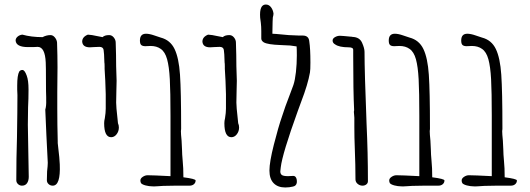

<svg xmlns="http://www.w3.org/2000/svg" viewBox="-20 -820 2340 848"><path d="M187 -24Q187 -45 188 -63Q191 -89 191 -101L185 -221Q183 -259 180 -336Q185 -352 184 -378V-390Q183 -408 183 -464Q183 -526 182 -544Q179 -613 146 -613L127 -612H104Q51 -612 49 -641Q49 -651 58 -658.5Q67 -666 79 -667Q118 -656 168 -656Q185 -665 203 -665Q214 -665 222.5 -654.5Q231 -644 232 -632Q234 -574 234 -523L233 -414V-340Q233 -269 235 -195V-188Q244 -112 244 -94Q248 0 213 0Q202 0 194.5 -7Q187 -14 187 -24ZM52 -24Q52 -122 55 -213Q57 -335 57 -400Q57 -413 56 -424V-442Q56 -488 65 -504Q70 -511 79 -511Q89 -511 98 -486Q106 -465 106 -425Q106 -383 104 -346Q103 -309 103 -269L105 -153L107 -39Q107 -22 99.5 -11Q92 0 77 0Q67 0 59.5 -7Q52 -14 52 -24Z M440 -276Q440 -286 443 -298Q447 -322 447 -340V-404Q447 -415 445 -463L442 -516V-517V-527Q442 -540 441 -544Q440 -587 437.5 -600Q435 -613 419 -613L394 -612Q388 -611 377 -611Q345 -611 343 -636Q343 -657 368 -667Q386 -666 407 -661L433 -656Q442 -665 462 -665Q474 -665 482.5 -654.5Q491 -644 491 -632Q493 -576 493 -527L495 -463Q495 -438 494 -420Q493 -396 493 -367Q493 -348 499 -296L501 -276Q505 -267 505 -257Q505 -240 495 -227Q485 -214 471 -214Q440 -214 440 -276Z M844 -23Q844 -13 836.5 -6.5Q829 0 817 0H756L701 1Q697 1 677 2.5Q657 4 652 3Q639 3 623 -1Q608 -5 603 -11Q600 -16 600 -23Q600 -32 610.5 -39Q621 -46 632 -46Q655 -46 733 -42V-100V-309Q733 -414 730 -470Q727 -526 718 -558.5Q709 -591 690 -604Q672 -617 645 -617L622 -616Q610 -616 604 -621Q598 -626 598 -641Q598 -671 625 -671Q640 -671 661.5 -663.5Q683 -656 690 -654Q732 -643 751 -603.5Q770 -564 775 -490Q780 -416 780 -258V-250Q779 -246 779 -241Q779 -228 782 -199L784 -158Q784 -141 787 -108Q790 -80 790 -37Q844 -30 844 -23Z M971 -276Q971 -286 974 -298Q978 -322 978 -340V-404Q978 -415 976 -463L973 -516V-517V-527Q973 -540 972 -544Q971 -587 968.5 -600Q966 -613 950 -613L925 -612Q919 -611 908 -611Q876 -611 874 -636Q874 -657 899 -667Q917 -666 938 -661L964 -656Q973 -665 993 -665Q1005 -665 1013.5 -654.5Q1022 -644 1022 -632Q1024 -576 1024 -527L1026 -463Q1026 -438 1025 -420Q1024 -396 1024 -367Q1024 -348 1030 -296L1032 -276Q1036 -267 1036 -257Q1036 -240 1026 -227Q1016 -214 1002 -214Q971 -214 971 -276Z M1240 8Q1207 8 1188.5 -11Q1170 -30 1170 -67Q1170 -104 1189.5 -181Q1209 -258 1226 -307Q1237 -343 1263 -410L1276 -445Q1283 -466 1287 -501.5Q1291 -537 1291 -575Q1291 -603 1290 -615Q1272 -618 1261.5 -619Q1251 -620 1220 -621Q1162 -623 1145 -633Q1134 -640 1134 -650V-683Q1134 -702 1132 -719Q1130 -736 1129 -742Q1125 -800 1154 -800Q1168 -800 1177 -788Q1186 -776 1188 -760Q1188 -754 1185 -743L1184 -724L1183 -671Q1193 -671 1233 -667L1255 -665L1301 -663H1309H1317Q1344 -663 1346 -637Q1351 -605 1351 -544Q1351 -511 1349 -500Q1340 -448 1310 -370L1295 -329Q1227 -141 1220 -81Q1218 -67 1218 -63Q1218 -52 1225 -47Q1232 -42 1252 -42Q1265 -42 1273 -43Q1283 -44 1287.5 -35.5Q1292 -27 1291 -14Q1289 1 1274 4Q1258 8 1240 8Z M1550 -28Q1550 -89 1547 -165Q1545 -213 1545 -259V-300L1544 -313Q1543 -318 1543 -325Q1543 -331 1544 -332V-336Q1540 -415 1540 -574V-600Q1540 -611 1520 -611Q1478 -611 1460 -624Q1449 -630 1449 -641Q1449 -650 1459.5 -656Q1470 -662 1481 -662Q1490 -662 1530 -658Q1535 -658 1537 -657Q1568 -656 1579 -631.5Q1590 -607 1590 -591Q1590 -503 1599 -273Q1605 -145 1605 -20Q1605 -11 1598 -5.5Q1591 0 1581 0Q1569 0 1559.5 -8Q1550 -16 1550 -28Z M1943 -23Q1943 -13 1935.5 -6.5Q1928 0 1916 0H1855L1800 1Q1796 1 1776 2.5Q1756 4 1751 3Q1738 3 1722 -1Q1707 -5 1702 -11Q1699 -16 1699 -23Q1699 -32 1709.5 -39Q1720 -46 1731 -46Q1754 -46 1832 -42V-100V-309Q1832 -414 1829 -470Q1826 -526 1817 -558.5Q1808 -591 1789 -604Q1771 -617 1744 -617L1721 -616Q1709 -616 1703 -621Q1697 -626 1697 -641Q1697 -671 1724 -671Q1739 -671 1760.5 -663.5Q1782 -656 1789 -654Q1831 -643 1850 -603.5Q1869 -564 1874 -490Q1879 -416 1879 -258V-250Q1878 -246 1878 -241Q1878 -228 1881 -199L1883 -158Q1883 -141 1886 -108Q1889 -80 1889 -37Q1943 -30 1943 -23Z M2263 -23Q2263 -13 2255.5 -6.5Q2248 0 2236 0H2175L2120 1Q2116 1 2096 2.5Q2076 4 2071 3Q2058 3 2042 -1Q2027 -5 2022 -11Q2019 -16 2019 -23Q2019 -32 2029.5 -39Q2040 -46 2051 -46Q2074 -46 2152 -42V-100V-309Q2152 -414 2149 -470Q2146 -526 2137 -558.5Q2128 -591 2109 -604Q2091 -617 2064 -617L2041 -616Q2029 -616 2023 -621Q2017 -626 2017 -641Q2017 -671 2044 -671Q2059 -671 2080.5 -663.5Q2102 -656 2109 -654Q2151 -643 2170 -603.5Q2189 -564 2194 -490Q2199 -416 2199 -258V-250Q2198 -246 2198 -241Q2198 -228 2201 -199L2203 -158Q2203 -141 2206 -108Q2209 -80 2209 -37Q2263 -30 2263 -23Z"/></svg>

Font: Amatic SC
Style: Bold
Weight: 700
Designer: Multiple Designers
Foundry: Vernon Adams
Version: Version 2.505